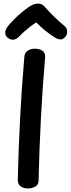

<svg xmlns="http://www.w3.org/2000/svg" viewBox="-20 -1043 398 1080"><path d="M117 -724Q119 -747 136 -758Q153 -769 175 -769Q201 -769 218 -758Q235 -747 234 -722Q219 -550 210 -375.5Q201 -201 197 -28Q197 -4 178.5 6.5Q160 17 137 17Q114 17 97 6Q80 -5 80 -32Q84 -202 93 -376.5Q102 -551 117 -724ZM86 -836Q74 -823 57.5 -820Q41 -817 23 -831Q10 -842 9.5 -857.5Q9 -873 19 -888Q34 -909 55.5 -930.5Q77 -952 99.5 -971Q122 -990 138 -1001Q154 -1012 167 -1017.5Q180 -1023 194 -1023Q208 -1023 218 -1016.5Q228 -1010 237 -999Q258 -975 284.5 -949Q311 -923 345 -895Q357 -884 358 -866Q359 -848 346 -834Q333 -820 319 -821Q305 -822 287 -833Q261 -849 233 -872Q205 -895 184 -917Q168 -907 151 -894Q134 -881 117.5 -866.5Q101 -852 86 -836Z"/></svg>

Font: Playpen Sans Medium
Style: Regular
Weight: 500
Designer: Laura Meseguer, Veronika Burian, José Scaglione
Foundry: TypeTogether
Version: Version 1.001